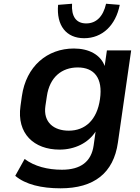

<svg xmlns="http://www.w3.org/2000/svg" viewBox="-20 -807 744 1020"><path d="M301.8 193.4C479.5 193.4 583.5 112.3 606.4 -49.8L676.8 -539.1H547.9L536.1 -456.5C514.2 -516.1 452.6 -549.3 372.6 -549.3C231 -549.3 118.7 -455.1 96.2 -295.9L88.9 -244.1C67.9 -97.2 160.6 -12.2 296.4 -12.2C377.4 -12.2 448.7 -47.4 487.8 -107.9L477.5 -34.7C465.3 51.8 408.7 94.7 309.1 94.7C232.9 94.7 163.1 76.7 110.8 37.6L61 127C115.2 173.3 200.7 193.4 301.8 193.4ZM427.2 -604C522.9 -604 594.7 -671.9 616.2 -781.2L543.5 -787.1C528.3 -719.7 491.7 -682.6 438 -682.6C384.3 -682.6 358.4 -719.7 362.8 -787.1L288.6 -781.2C278.8 -671.9 331.5 -604 427.2 -604ZM345.2 -112.8C267.1 -112.8 208.5 -156.2 221.2 -244.1L229 -295.9C243.7 -397.5 308.6 -448.7 393.1 -448.7C480.5 -448.7 527.3 -392.1 511.2 -280.8C495.6 -169.9 432.6 -112.8 345.2 -112.8Z"/></svg>

Font: Winston SemiBold
Style: Italic
Weight: 600
Italic angle: -8.13011°
Designer: Vernon Adams, Kim Jin-seong, David Berlow, Cristiano Sobral
Foundry: The Winston Project Authors
Version: Version 3.004